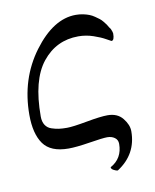

<svg xmlns="http://www.w3.org/2000/svg" viewBox="-66 -480 511 634"><g transform="rotate(-10 189.0 -163.0)"><path d="M22.5 -128.9Q22.5 -249 88.9 -338.4Q155.3 -427.7 230.5 -427.7Q243.2 -427.7 254.9 -425.3Q266.6 -422.9 275.4 -419.4Q284.2 -416 292.5 -410.2Q300.8 -404.3 306.2 -400.4Q311.5 -396.5 317.9 -388.7Q324.2 -380.9 326.2 -377.9Q328.1 -375 332 -368.2L336.9 -361.3Q341.8 -349.6 341.8 -345.7Q341.8 -322.3 332 -322.3Q331.1 -322.3 315.9 -331.1Q300.8 -339.8 276.4 -348.1Q252 -356.4 226.6 -356.4Q152.3 -356.4 105.5 -297.9Q58.6 -239.3 58.6 -117.2Q58.6 -99.6 65.9 -88.4Q73.2 -77.1 86.4 -72.8Q99.6 -68.4 110.8 -66.9Q122.1 -65.4 137.7 -65.4Q157.2 -65.4 205.1 -74.2Q252.9 -83 276.4 -83Q309.6 -83 327.1 -61Q344.7 -39.1 344.7 -17.6Q344.7 59.6 278.3 102.5Q273.4 102.5 265.1 98.1Q256.8 93.8 256.8 87.9Q297.9 65.4 297.9 16.6Q297.9 2.9 287.6 -4.4Q277.3 -11.7 262.7 -11.7Q248 -11.7 202.6 -4.4Q157.2 2.9 130.9 2.9Q71.3 2.9 46.9 -31.2Q22.5 -65.4 22.5 -128.9Z"/></g></svg>

Font: Crimson Text
Style: Roman
Weight: 400
Version: Version 0.13